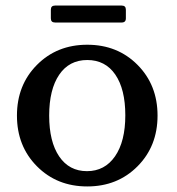

<svg xmlns="http://www.w3.org/2000/svg" viewBox="-20 -661 636 691"><path d="M178 -580Q163 -580 163 -595V-626Q163 -641 178 -641H418Q433 -641 433 -626V-595Q433 -580 418 -580ZM475 -62.5Q403 10 294 10Q185 10 113 -62.5Q41 -135 41 -245Q41 -355 113 -427.5Q185 -500 294 -500Q403 -500 475 -427.5Q547 -355 547 -245Q547 -135 475 -62.5ZM193 -98Q229 -45 293 -45Q357 -45 394 -98.5Q431 -152 431 -246Q431 -340 395 -392.5Q359 -445 294 -445Q229 -445 193 -392Q157 -339 157 -245Q157 -151 193 -98Z"/></svg>

Font: Caslon OS
Style: Regular
Weight: 400
Designer: Alfredo Marco Pradil
Foundry: Hanken Design Co.
Version: Version 1.000;PS 001.000;hotconv 1.0.88;makeotf.lib2.5.64775